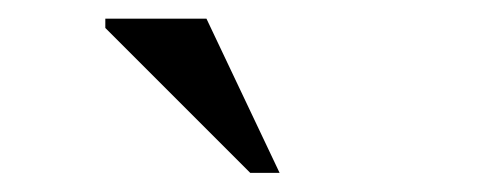

<svg xmlns="http://www.w3.org/2000/svg" viewBox="-20 -690 540 206"><path d="M280 -504.5H248.5L93 -660V-670H201.5Z"/></svg>

Font: Newsreader 16pt
Style: Regular
Weight: 400
Designer: Hugues Gentile
Foundry: Production Type
Version: Version 1.003